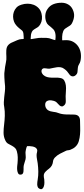

<svg xmlns="http://www.w3.org/2000/svg" viewBox="-20 -991 616 1401"><path d="M11 -284Q13 -303 15.5 -322.5Q18 -342 17 -362Q16 -378 14 -393.5Q12 -409 12 -424Q12 -435 11.5 -446Q11 -457 13 -469Q16 -502 23 -535Q28 -556 26.5 -578.5Q25 -601 26 -623Q27 -647 39 -661Q51 -675 72 -683Q89 -690 105 -697.5Q121 -705 139 -706Q157 -707 174.5 -705.5Q192 -704 210 -706Q227 -708 244.5 -711.5Q262 -715 280 -715Q300 -715 319 -714.5Q338 -714 357 -706Q372 -700 384.5 -698Q397 -696 409 -696Q421 -696 434 -697Q447 -698 463 -698Q494 -698 516.5 -684.5Q539 -671 552.5 -649.5Q566 -628 569.5 -601Q573 -574 567 -546Q564 -533 556.5 -521.5Q549 -510 548 -496Q546 -482 545.5 -468Q545 -454 533 -443Q521 -432 507.5 -434Q494 -436 485 -450Q477 -462 469 -471Q461 -480 448 -489Q436 -498 423 -500Q410 -502 396.5 -500.5Q383 -499 369 -495.5Q355 -492 342 -490Q336 -489 329.5 -490Q323 -491 316 -492Q309 -493 303 -493Q297 -493 292 -490Q286 -486 284 -480Q282 -474 283 -467.5Q284 -461 287.5 -455Q291 -449 295 -445Q308 -433 323 -429Q338 -425 354 -424.5Q370 -424 386.5 -424.5Q403 -425 419 -422Q440 -419 449 -403.5Q458 -388 460.5 -368Q463 -348 461 -326.5Q459 -305 459 -289Q459 -273 460 -254Q461 -235 450 -224Q440 -214 431.5 -214.5Q423 -215 416 -220.5Q409 -226 402 -234.5Q395 -243 388 -248Q382 -252 372.5 -255Q363 -258 352.5 -259Q342 -260 332.5 -257.5Q323 -255 317 -249Q311 -242 310 -233Q309 -224 311 -215Q313 -206 318.5 -198.5Q324 -191 330 -187Q347 -177 368.5 -175Q390 -173 407 -166Q430 -157 461.5 -156Q493 -155 518 -155Q564 -155 564 -110Q564 -89 565 -63Q566 -37 564 -11Q562 15 555 39Q548 63 531 79Q523 87 513 92.5Q503 98 493 102Q485 105 476.5 105.5Q468 106 462 109Q442 118 419 130Q396 142 380 159Q368 173 367 186.5Q366 200 359 215Q351 230 338 239.5Q325 249 314 260Q306 268 303 274.5Q300 281 299.5 288Q299 295 300 302Q301 309 303 319Q304 328 304 342Q304 356 300 368.5Q296 381 288 387Q280 393 266 385Q258 381 255 372.5Q252 364 251.5 355Q251 346 252.5 336.5Q254 327 255 320Q260 291 259.5 260.5Q259 230 255 200Q253 186 250 171Q247 156 247 141Q247 131 250.5 118.5Q254 106 249 97Q245 89 236.5 84.5Q228 80 218.5 78Q209 76 198.5 75.5Q188 75 181 75Q177 75 174.5 81.5Q172 88 170 96.5Q168 105 167 112.5Q166 120 166 123Q166 137 167.5 148Q169 159 166 173Q163 186 158 199.5Q153 213 152 227V245Q152 254 151 262Q150 270 146 276Q142 282 133 283Q119 285 113 275Q107 265 105.5 250.5Q104 236 105.5 221.5Q107 207 108 199Q110 176 109.5 155.5Q109 135 103 113Q99 98 90.5 89.5Q82 81 68 73Q54 65 41 58.5Q28 52 20 36Q6 8 6 -22Q6 -52 10 -82Q14 -113 15 -146Q16 -179 11 -209Q7 -229 8 -246Q9 -263 11 -284ZM82 -834Q76 -850 75.5 -868.5Q75 -887 81 -904Q87 -921 99 -934.5Q111 -948 129 -954Q131 -955 133 -955.5Q135 -956 137 -957Q158 -964 181.5 -964Q205 -964 225.5 -956Q246 -948 261.5 -932Q277 -916 283 -891Q288 -872 286 -851.5Q284 -831 274 -814Q265 -798 254.5 -792Q244 -786 230 -777Q218 -770 213 -759.5Q208 -749 206 -737.5Q204 -726 204 -713V-689V-669Q204 -658 202.5 -646Q201 -634 197.5 -623.5Q194 -613 187 -608Q178 -602 171 -605Q164 -608 159.5 -615Q155 -622 153 -631Q151 -640 151 -647Q151 -671 152.5 -696Q154 -721 151 -745Q149 -762 139.5 -769.5Q130 -777 119 -786Q108 -795 97.5 -807.5Q87 -820 82 -834ZM318 -830Q309 -852 310.5 -878Q312 -904 326 -924Q335 -938 346.5 -947Q358 -956 371 -961Q397 -971 430 -971Q456 -971 477.5 -958.5Q499 -946 510 -923Q523 -896 520.5 -871Q518 -846 505 -821Q499 -810 490.5 -804.5Q482 -799 473 -793.5Q464 -788 455.5 -782Q447 -776 442 -765Q434 -745 433.5 -723Q433 -701 435 -681Q435 -671 437.5 -656.5Q440 -642 440 -627Q440 -612 435 -600Q430 -588 416 -584Q402 -579 394.5 -587.5Q387 -596 384 -609Q381 -622 381 -636V-659Q381 -682 384.5 -706.5Q388 -731 382 -754Q378 -768 369.5 -777Q361 -786 351.5 -793.5Q342 -801 332.5 -809Q323 -817 318 -830Z"/></svg>

Font: Double Feature
Style: Regular
Weight: 400
Designer: David Shetterly
Foundry: David Shetterly
Version: Version 2.100 1997 initial release